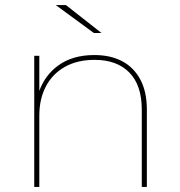

<svg xmlns="http://www.w3.org/2000/svg" viewBox="-20 -737 708 757"><path d="M115 0V-517H135V-370L133 -373Q156 -441 212 -480.5Q268 -520 352 -520Q416 -520 462 -495.5Q508 -471 533.5 -423Q559 -375 559 -305V0H539V-305Q539 -401 490 -451Q441 -501 353 -501Q285 -501 236 -473.5Q187 -446 161 -396.5Q135 -347 135 -281V0ZM350 -607 200 -717H240L380 -607Z"/></svg>

Font: Montserrat Alternates Thin
Style: Regular
Weight: 100
Designer: Julieta Ulanovsky
Foundry: Julieta Ulanovsky
Version: Version 9.000